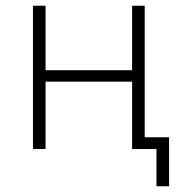

<svg xmlns="http://www.w3.org/2000/svg" viewBox="-20 -520 635 670"><path d="M441 -235H139V0H95V-500H139V-275H441V-500H485V-41H570V130H526V0H441Z"/></svg>

Font: PT Root UI Web Light
Style: Regular
Weight: 300
Designer: Vitaly Kuzmin
Foundry: ParaType Ltd.
Version: Version 1.000W